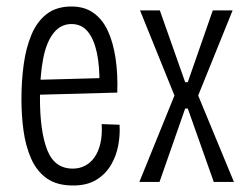

<svg xmlns="http://www.w3.org/2000/svg" viewBox="-20 -560 764 591"><path d="M205 11Q155 11 124 -11Q93 -33 76 -71.5Q59 -110 52.5 -157Q46 -204 46 -255Q46 -311 53 -362Q60 -413 77 -453.5Q94 -494 124 -517Q154 -540 200 -540Q240 -540 267.5 -520.5Q295 -501 311.5 -466Q328 -431 335.5 -382Q343 -333 341 -275L84 -268V-314L306 -320L286 -301Q287 -357 278 -398.5Q269 -440 250 -463Q231 -486 200 -486Q167 -486 145 -458.5Q123 -431 113 -380Q103 -329 103 -258Q103 -155 125.5 -98Q148 -41 204 -41Q225 -41 242 -50Q259 -59 271 -76Q283 -93 289 -118.5Q295 -144 293 -178L348 -176Q350 -145 344 -112.5Q338 -80 321.5 -52Q305 -24 276.5 -6.5Q248 11 205 11Z M409 0 517 -266 411 -528H472L550 -307H558L635 -528H696L590 -266L700 0H638L558 -226H550L471 0Z"/></svg>

Font: Bricolage Grotesque 24pt Condensed ExtraLight
Style: Regular
Weight: 250
Width: 3
Designer: Mathieu Triay
Foundry: Atelier Triay
Version: Version 1.001;gftools[0.9.33.dev8+g029e19f]